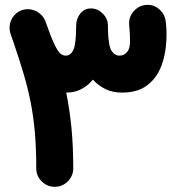

<svg xmlns="http://www.w3.org/2000/svg" viewBox="-20 -678 711 773"><path d="M200.2 74.2Q169.9 74.2 147.9 52.2Q126 30.3 126 0Q126 -80.6 120.4 -144.8Q114.7 -209 103.5 -265.9Q92.3 -322.8 75 -381.1Q57.6 -439.5 34.2 -508.3Q28.8 -522.9 22.5 -541.5Q20 -549.8 19 -558.1Q16.1 -583.5 29.8 -606Q43.5 -628.4 68.4 -637.2Q88.9 -644 109.9 -638.7Q130.9 -633.3 145.5 -618.7Q157.7 -606.9 163.1 -591.3Q185.5 -527.8 199.5 -498.8Q213.4 -469.7 223.6 -461.9Q233.9 -454.1 244.6 -454.1Q265.6 -454.1 276.1 -479Q286.6 -503.9 286.6 -573.2Q286.6 -602.1 303 -623Q319.3 -644 346.2 -644Q347.7 -644 348.6 -644Q348.6 -644 349.1 -644Q375.5 -642.6 395 -622.1Q414.6 -601.6 414.6 -573.2Q414.6 -567.4 414.6 -561.5Q416 -495.1 428.5 -474.6Q440.9 -454.1 461.4 -454.1Q479.5 -454.1 491.5 -468.3Q503.4 -482.4 503.4 -509.8Q503.4 -526.9 502.9 -540.5Q502.4 -554.2 500 -578.1Q497.6 -608.4 517.8 -632.1Q538.1 -655.8 568.4 -658.2Q598.6 -660.6 621.3 -640.6Q644 -620.6 647.5 -589.8Q649.4 -572.3 649.9 -563Q650.4 -553.7 650.4 -539.6Q650.4 -470.7 631.6 -418Q612.8 -365.2 573.5 -335.2Q534.2 -305.2 472.2 -305.2Q433.1 -305.2 404.1 -319.6Q375 -334 354 -357.4Q335 -334 308.3 -319.6Q281.7 -305.2 246.6 -305.2Q260.3 -237.8 267.6 -164.1Q274.9 -90.3 274.9 0Q274.9 30.3 252.9 52.2Q231 74.2 200.2 74.2Z"/></svg>

Font: Mikhak-DS2-FD ExtraBold
Style: Regular
Weight: 800
Designer: Amin Abedi
Version: Version 3.2